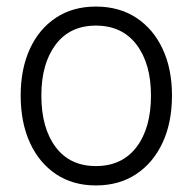

<svg xmlns="http://www.w3.org/2000/svg" viewBox="-20 -550 587 585"><path d="M272 15Q202 15 150.5 -19.5Q99 -54 71 -115.5Q43 -177 43 -259Q43 -340 71 -401Q99 -462 150.5 -496Q202 -530 272 -530Q343 -530 395 -496Q447 -462 475.5 -401Q504 -340 504 -259Q504 -177 475.5 -115.5Q447 -54 395 -19.5Q343 15 272 15ZM272 -44Q352 -44 396 -102Q440 -160 440 -259Q440 -356 396 -414Q352 -472 272 -472Q193 -472 149.5 -414Q106 -356 106 -259Q106 -160 149.5 -102Q193 -44 272 -44Z"/></svg>

Font: National Park Light
Style: Regular
Weight: 300
Designer: Andrea Herstowski, Ben Hoepner
Version: Version 1.009